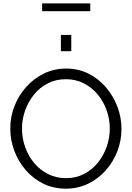

<svg xmlns="http://www.w3.org/2000/svg" viewBox="-20 -1126 791 1151"><path d="M374.8 5Q300.4 5 239.4 -25.1Q178.4 -55.3 134 -106.6Q89.6 -158 65.6 -222.5Q41.6 -287 41.6 -355Q41.6 -426 67 -490.5Q92.4 -555 137.7 -605.5Q183.1 -656 243.9 -685.5Q304.8 -715 376.2 -715Q450.9 -715 511.7 -684Q572.6 -653 616.4 -601Q660.3 -549 684.3 -485Q708.3 -421 708.3 -354.3Q708.3 -283 683.3 -218.5Q658.3 -154 612.9 -103.5Q567.6 -53 506.9 -24Q446.2 5 374.8 5ZM111.8 -355Q111.8 -297.5 130.9 -243.9Q150 -190.3 184.9 -148.6Q219.9 -107 268.4 -82.5Q316.9 -58 375.5 -58Q436 -58 484.5 -83.5Q533.1 -109 567.4 -151.6Q601.7 -194.3 619.9 -247.4Q638.2 -300.5 638.2 -355Q638.2 -412.5 618.9 -465.8Q599.7 -519 564.4 -561Q529.1 -603 481 -627.1Q433 -651.2 375.5 -651.2Q314.9 -651.2 266.3 -626.1Q217.6 -601 183.3 -558.4Q149 -515.7 130.4 -463Q111.8 -410.2 111.8 -355ZM345 -819.1V-916.6H407.3V-819.1ZM232.6 -1058.9V-1105.7H521.1V-1058.9Z"/></svg>

Font: Raleway Thin
Style: Regular
Weight: 100
Designer: Matt McInerney, Pablo Impallari, Rodrigo Fuenzalida
Foundry: Matt McInerney, Pablo Impallari, Rodrigo Fuenzalida
Version: Version 4.026